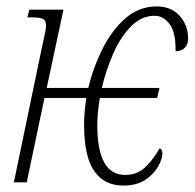

<svg xmlns="http://www.w3.org/2000/svg" viewBox="-20 -566 604 596"><path d="M362 10Q304 10 272.5 -35Q241 -80 241 -179Q241 -200 243 -221Q245 -242 248 -262H118L63 0H23L111 -423Q123 -474 123 -486Q123 -502 114 -507Q105 -512 78 -512H65L71 -536H177L125 -293H254Q269 -356 298 -414Q327 -472 369 -509Q411 -546 466 -546Q512 -546 538 -516.5Q564 -487 564 -446Q564 -429 554 -418Q544 -407 525 -407Q526 -464 507 -490.5Q488 -517 460 -517Q419 -517 386.5 -484Q354 -451 331.5 -399.5Q309 -348 296 -293H475L468 -262H290Q282 -215 282 -178Q282 -23 368 -23Q407 -23 432.5 -48.5Q458 -74 475 -105Q484 -104 484 -89Q484 -73 471 -49.5Q458 -26 431.5 -8Q405 10 362 10Z"/></svg>

Font: Noto Serif ExtraCondensed ExtraLight
Style: Italic
Weight: 200
Width: 2
Italic angle: -12°
Designer: Monotype Design Team
Foundry: Monotype Imaging Inc.
Version: Version 2.014; ttfautohint (v1.8.4.7-5d5b)